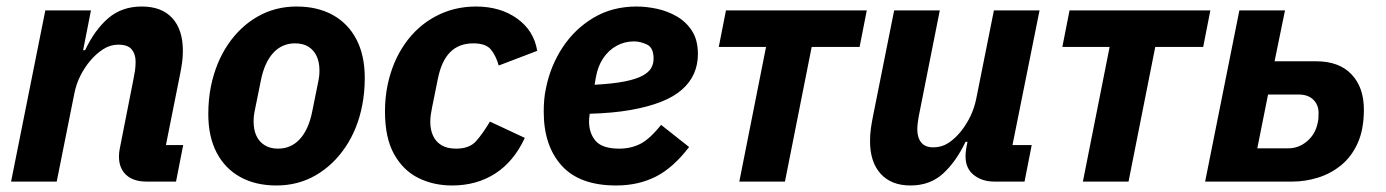

<svg xmlns="http://www.w3.org/2000/svg" viewBox="-20 -557 4251 589"><path d="M154 0H14L119 -525H259L235 -403H241Q271 -466 312.5 -501.5Q354 -537 415 -537Q476 -537 508.5 -501.5Q541 -466 541 -401Q541 -382 538.5 -364.5Q536 -347 532 -327L489 -112H542L520 0H429Q389 0 367 -20.5Q345 -41 345 -76Q345 -85 346 -92.5Q347 -100 348 -104L389 -312Q392 -326 394 -339.5Q396 -353 396 -368Q396 -391 384 -405.5Q372 -420 343 -420Q318 -420 296.5 -406Q275 -392 258 -372Q240 -351 227 -325.5Q214 -300 208 -270Z M828 12Q764 12 717 -14Q670 -40 644.5 -89Q619 -138 619 -207Q619 -230 621 -251Q623 -272 627 -292Q642 -365 679 -420Q716 -475 770 -506Q824 -537 890 -537Q954 -537 1001 -511Q1048 -485 1073.5 -436Q1099 -387 1099 -318Q1099 -296 1097 -274.5Q1095 -253 1091 -233Q1077 -161 1039.5 -105.5Q1002 -50 948 -19Q894 12 828 12ZM833 -101Q873 -101 900 -130.5Q927 -160 938 -216L957 -310Q958 -315 959 -323Q960 -331 960 -341Q960 -366 951.5 -384.5Q943 -403 926.5 -413.5Q910 -424 885 -424Q845 -424 818 -394.5Q791 -365 780 -309L761 -215Q760 -211 759 -202.5Q758 -194 758 -184Q758 -159 766.5 -140.5Q775 -122 792 -111.5Q809 -101 833 -101Z M1367 12Q1310 12 1263.5 -11Q1217 -34 1189 -84Q1161 -134 1161 -215Q1161 -236 1163 -256.5Q1165 -277 1169 -296Q1184 -368 1222 -422.5Q1260 -477 1316.5 -507Q1373 -537 1440 -537Q1515 -537 1566.5 -500Q1618 -463 1628 -401L1510 -356Q1501 -387 1485.5 -405.5Q1470 -424 1432 -424Q1388 -424 1361 -397Q1334 -370 1323 -314L1305 -225Q1303 -215 1301.5 -204.5Q1300 -194 1300 -183Q1300 -159 1308.5 -140.5Q1317 -122 1334.5 -111.5Q1352 -101 1379 -101Q1420 -101 1440.5 -124Q1461 -147 1483 -184L1590 -134Q1556 -61 1499 -24.5Q1442 12 1367 12Z M1870 12Q1758 12 1703 -49Q1648 -110 1648 -214Q1648 -233 1649.5 -251Q1651 -269 1655 -287Q1669 -356 1706.5 -412.5Q1744 -469 1801.5 -503Q1859 -537 1933 -537Q1963 -537 1995.5 -530Q2028 -523 2056.5 -506.5Q2085 -490 2103 -462Q2121 -434 2121 -391Q2121 -359 2109 -331.5Q2097 -304 2072 -282Q2047 -260 2007.5 -244.5Q1968 -229 1914 -219.5Q1860 -210 1789 -208Q1788 -199 1787.5 -194Q1787 -189 1787 -185Q1787 -148 1807.5 -124.5Q1828 -101 1880 -101Q1915 -101 1944 -115.5Q1973 -130 2008 -174L2094 -106Q2045 -42 1991.5 -15Q1938 12 1870 12ZM1925 -430Q1896 -430 1871.5 -416.5Q1847 -403 1830.5 -378.5Q1814 -354 1808 -320L1804 -297Q1860 -300 1895.5 -307Q1931 -314 1950.5 -324.5Q1970 -335 1977.5 -348Q1985 -361 1985 -377Q1985 -411 1964.5 -420.5Q1944 -430 1925 -430Z M2248 0 2330 -413H2185L2207 -525H2639L2617 -413H2470L2388 0Z M2723 -525H2863L2801 -213Q2798 -199 2796 -185Q2794 -171 2794 -160Q2794 -135 2806 -120Q2818 -105 2843 -105Q2869 -105 2889.5 -118.5Q2910 -132 2927 -153Q2944 -174 2956.5 -199.5Q2969 -225 2975 -255L3029 -525H3169L3086 -112H3145L3123 0H3030Q2993 0 2967.5 -20Q2942 -40 2942 -77Q2942 -85 2943 -94Q2944 -103 2945 -107L2948 -122H2942Q2913 -61 2873 -24.5Q2833 12 2773 12Q2714 12 2681.5 -24Q2649 -60 2649 -124Q2649 -144 2651.5 -162Q2654 -180 2658 -200Z M3302 0 3384 -413H3239L3261 -525H3693L3671 -413H3524L3442 0Z M3677 0 3782 -525H3922L3890 -369H4018Q4088 -369 4126 -329Q4164 -289 4164 -221Q4164 -160 4145 -118Q4126 -76 4094 -50Q4062 -24 4023 -12Q3984 0 3945 0ZM3837 -102H3932Q3964 -102 3989.5 -123.5Q4015 -145 4022 -179Q4024 -187 4024.5 -194Q4025 -201 4025 -211Q4025 -235 4009 -251Q3993 -267 3964 -267H3870Z"/></svg>

Font: IBM Plex Sans
Style: Bold Italic
Weight: 700
Italic angle: -11.31°
Designer: Mike Abbink, Paul van der Laan, Pieter van Rosmalen
Foundry: Bold Monday
Version: Version 3.201